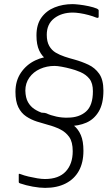

<svg xmlns="http://www.w3.org/2000/svg" viewBox="-20 -683 533 932"><path d="M71 199V164Q71 160 73.5 160.5Q76 161 79 162Q97 169 118.5 174Q140 179 161 182.5Q182 186 198 186Q265 186 299 149.5Q333 113 333 51Q333 6 316 -18Q299 -42 271.5 -55.5Q244 -69 213 -77Q187 -84 159 -93Q131 -102 107 -118Q83 -134 69 -162.5Q55 -191 55 -237Q55 -291 81.5 -330Q108 -369 150.5 -389.5Q193 -410 242 -410Q254 -410 276 -407Q298 -404 322.5 -398.5Q347 -393 364 -386Q368 -384 370 -381.5Q372 -379 372 -375V-343Q372 -332 358 -338Q346 -343 324 -349Q302 -355 280 -359Q258 -363 245 -363Q207 -363 174.5 -348.5Q142 -334 122.5 -306.5Q103 -279 103 -243Q104 -208 116 -187Q128 -166 147 -153.5Q166 -141 189.5 -133.5Q213 -126 237 -120Q264 -112 290.5 -101.5Q317 -91 338.5 -73.5Q360 -56 372.5 -27Q385 2 385 49Q385 106 363 146Q341 186 299 207.5Q257 229 199 229Q173 229 139.5 223Q106 217 77 207Q74 206 72.5 204.5Q71 203 71 199ZM178 -99V-133Q178 -136 184 -136Q190 -136 197 -135Q204 -134 205 -133Q226 -123 254 -117Q282 -111 309 -112Q364 -112 397.5 -141.5Q431 -171 431 -240Q431 -279 414.5 -300Q398 -321 370.5 -333Q343 -345 312 -353Q286 -360 258.5 -368.5Q231 -377 207.5 -393Q184 -409 170.5 -437.5Q157 -466 157 -511Q157 -564 181 -597.5Q205 -631 245 -647Q285 -663 332 -663Q344 -663 365.5 -660.5Q387 -658 410.5 -653Q434 -648 451 -641Q454 -639 456.5 -637Q459 -635 459 -632V-602Q459 -593 446 -598Q432 -604 410 -610Q388 -616 367.5 -619Q347 -622 334 -622Q279 -622 243 -594Q207 -566 207 -514Q207 -481 219 -460Q231 -439 250.5 -427.5Q270 -416 294 -408Q318 -400 341 -394Q377 -384 409 -369Q441 -354 461.5 -325Q482 -296 482 -243Q482 -180 459.5 -142Q437 -104 399 -87.5Q361 -71 312 -71Q279 -71 250 -75.5Q221 -80 185 -91Q182 -92 180 -94Q178 -96 178 -99Z"/></svg>

Font: Glory Thin Light
Style: Regular
Weight: 300
Version: Version 1.011